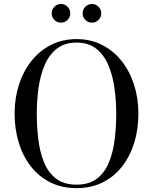

<svg xmlns="http://www.w3.org/2000/svg" viewBox="-20 -962 790 992"><path d="M375.5 10Q299 10 239.8 -19.8Q180.5 -49.5 139.2 -102.5Q98 -155.5 76.8 -225.2Q55.5 -295 55.5 -375Q55.5 -455 78 -524.8Q100.5 -594.5 142.8 -647.5Q185 -700.5 244 -730.2Q303 -760 375.5 -760Q448 -760 506.8 -730.2Q565.5 -700.5 607.8 -647.5Q650 -594.5 672.5 -524.8Q695 -455 695 -375Q695 -295 673.8 -225.2Q652.5 -155.5 611.2 -102.5Q570 -49.5 510.8 -19.8Q451.5 10 375.5 10ZM375.5 -8Q440.5 -8 481 -39.2Q521.5 -70.5 543 -123.2Q564.5 -176 572.5 -241.5Q580.5 -307 580.5 -375Q580.5 -443 571.2 -508.5Q562 -574 539.2 -626.8Q516.5 -679.5 476.8 -710.8Q437 -742 375.5 -742Q314 -742 274 -710.8Q234 -679.5 211.2 -626.8Q188.5 -574 179.2 -508.5Q170 -443 170 -375Q170 -307 178 -241.5Q186 -176 207.5 -123.2Q229 -70.5 269.5 -39.2Q310 -8 375.5 -8ZM455 -845Q435 -845 421 -859Q407 -873 407 -893Q407 -913 421 -927.2Q435 -941.5 455 -941.5Q475 -941.5 489 -927.2Q503 -913 503 -893Q503 -873 489 -859Q475 -845 455 -845ZM295 -845Q275 -845 261 -859Q247 -873 247 -893Q247 -913 261 -927.2Q275 -941.5 295 -941.5Q315 -941.5 329 -927.2Q343 -913 343 -893Q343 -873 329 -859Q315 -845 295 -845Z"/></svg>

Font: Bodoni Moda 11pt
Style: Regular
Weight: 400
Version: Version 2.004